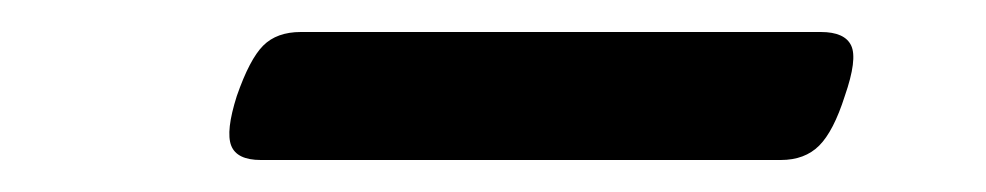

<svg xmlns="http://www.w3.org/2000/svg" viewBox="-20 -401 616 120"><path d="M143 -301Q128 -301 124.5 -310Q121 -319 128 -341Q136 -364 144.5 -372.5Q153 -381 168 -381H493Q508 -381 512 -372.5Q516 -364 508 -341Q501 -319 492 -310Q483 -301 468 -301Z"/></svg>

Font: Playwrite HR
Style: Regular
Weight: 400
Designer: Veronika Burian, José Scaglione
Foundry: TypeTogether
Version: Version 1.002